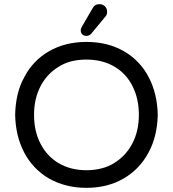

<svg xmlns="http://www.w3.org/2000/svg" viewBox="-20 -923 833 925"><path d="M396 -750Q385 -750 377 -757Q369 -764 369 -777Q369 -782 371 -787Q373 -792 376 -797L426 -883Q436 -903 459 -903Q474 -903 485 -893Q496 -883 496 -866Q496 -850 486 -841L419 -760Q409 -750 396 -750ZM396 -18Q296 -18 216 -63Q139 -108 97 -187.5Q55 -267 53 -370Q54 -420 64.5 -466Q75 -512 97 -551Q138 -631 216 -676Q294 -721 396 -721Q500 -721 577 -676Q654 -632 696 -552Q738 -472 740 -370Q738 -267 696 -189Q654 -109 576.5 -63.5Q499 -18 396 -18ZM396 -103Q475 -103 531 -138Q587 -173 618 -232.5Q649 -292 649 -370Q649 -447 619 -507Q588 -569 530.5 -602.5Q473 -636 396 -636Q316 -636 262 -601Q206 -567 175 -507Q144 -447 144 -370Q144 -292 174 -233Q205 -171 262.5 -137Q320 -103 396 -103Z"/></svg>

Font: Huninn
Style: Regular
Weight: 400
Designer: justfont
Foundry: justfont
Version: Version 1.003